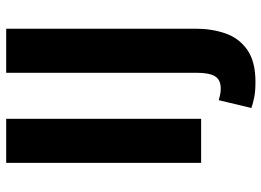

<svg xmlns="http://www.w3.org/2000/svg" viewBox="-136 -556 873 642"><g transform="rotate(-90 301.0 -235.5)"><path d="M76.9 0V-651.8H224.3V0ZM348 181.7Q317.4 181.7 296.9 177.7Q276.3 173.7 260.4 168L286.5 58.9Q297.2 61.9 306.2 63.8Q315.3 65.6 325.3 65.6Q355 65.6 366.6 46.2Q378.1 26.7 378.1 -14.4V-651.8H525.5V-17.9Q525.5 36.3 509.6 81.8Q493.6 127.3 454.6 154.5Q415.7 181.7 348 181.7Z"/></g></svg>

Font: SourceSans3VF
Style: Regular
Weight: 200
Designer: Paul D. Hunt
Foundry: Adobe
Version: Version 3.052;hotconv 1.1.0;makeotfexe 2.6.0